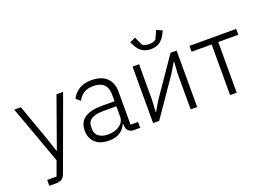

<svg xmlns="http://www.w3.org/2000/svg" viewBox="-124 -1089 2309 1639"><g transform="rotate(-20 1030.5 -269.5)"><path d="M79.1 200.2V147H164.1L211.9 16.1L20 -513.2H80.1L198.2 -183.1L237.8 -62H243.2L285.2 -181.2L403.8 -513.2H463.9L225.1 140.1Q211.9 175.3 193.6 187.7Q175.3 200.2 133.8 200.2Z M693.4 12.2Q613.3 12.2 568.6 -28.1Q523.9 -68.4 523.9 -139.2Q523.9 -288.1 733.9 -288.1H849.1V-347.2Q849.1 -472.2 720.2 -472.2Q623.5 -472.2 581.1 -389.2L543 -421.9Q565.4 -468.3 610.6 -496.6Q655.8 -524.9 722.2 -524.9Q812 -524.9 860.6 -480Q909.2 -435.1 909.2 -353V-53.2H977.1V0H920.9Q861.3 0 853 -62L852.1 -82H848.1Q830.6 -37.6 791 -12.7Q751.5 12.2 693.4 12.2ZM702.1 -40Q765.6 -40 807.4 -70.1Q849.1 -100.1 849.1 -148.9V-242.2H731Q586.9 -242.2 586.9 -152.8V-128.9Q586.9 -86.9 618.2 -63.5Q649.4 -40 702.1 -40Z M1164.1 -682.1 1147 -714.8 1198.7 -738.8 1233.9 -662.1Q1259.3 -645 1294.9 -645Q1330.6 -645 1356 -662.1L1391.1 -738.8L1442.9 -714.8L1425.8 -682.1Q1384.3 -599.1 1294.9 -599.1Q1205.6 -599.1 1164.1 -682.1ZM1094.7 0V-513.2H1153.8V-187L1147 -81.1H1150.9L1207 -174.8L1439.9 -513.2H1495.1V0H1436V-326.2L1442.9 -431.2H1439L1382.8 -337.9L1149.9 0Z M1793.9 0V-460H1611.8V-513.2H2036.1V-460H1854V0Z"/></g></svg>

Font: Anuphan Light
Style: Regular
Weight: 300
Designer: Mike Abbink, Paul van der Laan, Pieter van Rosmalen, Mint Tantisuwanna
Foundry: Bold Monday; Cadson Demak
Version: Version 3.002;hotconv 1.0.109;makeotfexe 2.5.65596